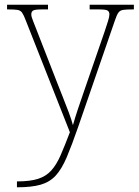

<svg xmlns="http://www.w3.org/2000/svg" viewBox="-20 -556 589 816"><path d="M52 215Q108 215 142 204Q176 193 198 168.5Q220 144 237.5 104Q255 64 277 6L90 -468Q81 -492 74 -502Q67 -512 54 -514Q41 -516 13 -516H10V-536H184V-516H159Q128 -516 120.5 -511Q113 -506 113 -495Q113 -485 120.5 -467Q128 -449 144 -407L220 -212Q232 -181 246 -146Q260 -111 272 -79Q284 -47 290 -24Q299 -56 310.5 -90.5Q322 -125 338 -171L425 -423Q433 -447 439 -466Q445 -485 445 -495Q445 -506 437.5 -511Q430 -516 399 -516H361V-536H549V-516H545Q517 -516 503.5 -514Q490 -512 483 -502Q476 -492 468 -468L312 -16Q285 62 263.5 112.5Q242 163 216.5 190.5Q191 218 152.5 229Q114 240 53 240H52Z"/></svg>

Font: Noto Serif Telugu Thin
Style: Regular
Weight: 100
Designer: Jelle Bosma - Monotype Design Team
Foundry: Monotype Imaging Inc.
Version: Version 2.005; ttfautohint (v1.8.4.7-5d5b)